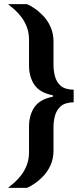

<svg xmlns="http://www.w3.org/2000/svg" viewBox="-20 -763 405 933"><path d="M19 150Q32 140 49.5 124.5Q67 109 83.5 87.5Q100 66 110.5 38.5Q121 11 121 -23V-147Q121 -204 147.5 -242.5Q174 -281 237 -293V-300Q174 -312 147.5 -350.5Q121 -389 121 -446V-570Q121 -604 110.5 -631.5Q100 -659 83.5 -680.5Q67 -702 49.5 -717.5Q32 -733 19 -743H111Q126 -737 147.5 -722.5Q169 -708 190.5 -685.5Q212 -663 226 -631.5Q240 -600 240 -560V-446Q240 -420 247 -392.5Q254 -365 274.5 -346.5Q295 -328 338 -327V-266Q295 -265 274.5 -246Q254 -227 247 -200Q240 -173 240 -147V-33Q240 8 226 39Q212 70 190.5 92.5Q169 115 147.5 129.5Q126 144 111 150Z"/></svg>

Font: Saira SemiExpanded SemiBold
Style: Regular
Weight: 600
Width: 6
Designer: Hector Gatti with collaboration of the Omnibus-Type team
Foundry: Omnibus-Type
Version: Version 1.101